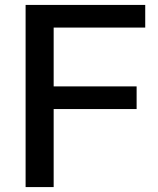

<svg xmlns="http://www.w3.org/2000/svg" viewBox="-20 -760 642 780"><path d="M84 -740H570V-648H198V-409H535V-317H198V0H84Z"/></svg>

Font: EncodeSans
Style: Medium
Weight: 500
Designer: Pablo Impallari, Andres Torresi
Foundry: Pablo Impallari, Andres Torresi
Version: Version 1.000; ttfautohint (v1.4.1)